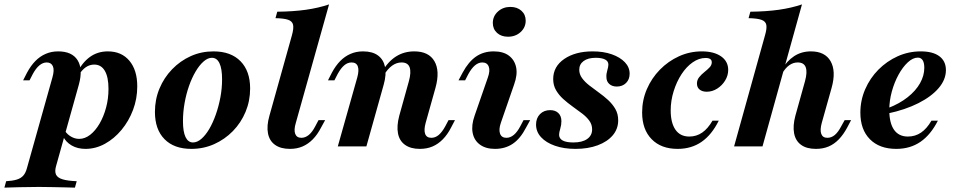

<svg xmlns="http://www.w3.org/2000/svg" viewBox="-98 -661 4331 867"><path d="M-78.2 186.3 -70.2 157.3Q-41.1 155.6 -22.6 150Q-4 144.4 6.9 132.3Q17.7 120.2 23.4 99.2L138.7 -311.3Q148.4 -345.2 140.7 -362.1Q133.1 -379 112.9 -379Q96 -379 80.2 -366.1Q64.5 -353.2 50 -326.6L35.5 -298.4H6.5L24.2 -333.1Q41.1 -364.5 61.7 -385.5Q82.3 -406.5 108.1 -417.7Q133.9 -429 164.5 -429Q227.4 -429 252.4 -389.1Q277.4 -349.2 258.1 -279L154.8 90.3Q148.4 113.7 155.2 127.8Q162.1 141.9 184.7 148.8Q207.3 155.6 248.4 157.3L240.3 186.3Q221.8 185.5 195.2 185.1Q168.5 184.7 138.3 183.9Q108.1 183.1 78.2 183.1Q32.3 183.1 -10.1 184.3Q-52.4 185.5 -78.2 186.3ZM287.9 11.3Q252.4 11.3 225.8 -4Q199.2 -19.4 186.3 -46L195.2 -70.2Q205.6 -54 223 -44Q240.3 -33.9 259.7 -33.9Q285.5 -33.9 309.3 -52.4Q333.1 -71 351.6 -102.8Q370.2 -134.7 381 -175Q391.9 -215.3 391.9 -259.7Q391.9 -312.9 375.4 -341.1Q358.9 -369.4 327.4 -369.4Q307.3 -369.4 289.9 -357.7Q272.6 -346 257.3 -321.8L248.4 -329Q272.6 -378.2 307.7 -403.6Q342.7 -429 388.7 -429Q450.8 -429 486.3 -386.7Q521.8 -344.4 521.8 -271Q521.8 -215.3 502.8 -164.9Q483.9 -114.5 450.8 -74.6Q417.7 -34.7 375.8 -11.7Q333.9 11.3 287.9 11.3Z M766.1 11.3Q687.9 11.3 644.8 -32.7Q601.6 -76.6 601.6 -155.6Q601.6 -212.1 622.2 -261.3Q642.7 -310.5 679.4 -348.4Q716.1 -386.3 763.7 -407.7Q811.3 -429 866.1 -429Q944.4 -429 987.9 -384.7Q1031.5 -340.3 1031.5 -261.3Q1031.5 -205.6 1010.9 -156Q990.3 -106.5 953.6 -69Q916.9 -31.5 869 -10.1Q821 11.3 766.1 11.3ZM773.4 -17.7Q792.7 -17.7 811.7 -34.3Q830.6 -50.8 847.2 -79Q863.7 -107.3 876.6 -144Q889.5 -180.6 897.2 -221.4Q904.8 -262.1 904.8 -303.2Q904.8 -350.8 893.1 -375.4Q881.5 -400 858.9 -400Q840.3 -400 821.4 -383.5Q802.4 -366.9 785.5 -338.3Q768.5 -309.7 755.6 -273Q742.7 -236.3 735.5 -195.6Q728.2 -154.8 728.2 -113.7Q728.2 -66.1 739.9 -41.9Q751.6 -17.7 773.4 -17.7Z M1211.3 11.3Q1169.4 11.3 1144 -6.9Q1118.5 -25 1112.1 -58.9Q1105.6 -92.7 1118.5 -137.9L1220.2 -501.6Q1229 -533.1 1225.4 -549.2Q1221.8 -565.3 1202.8 -571.8Q1183.9 -578.2 1146 -579L1154 -608.1Q1226.6 -608.9 1283.5 -616.9Q1340.3 -625 1387.9 -641.1L1237.9 -106.5Q1228.2 -74.2 1235.1 -56.5Q1241.9 -38.7 1262.9 -38.7Q1280.6 -38.7 1296.4 -51.6Q1312.1 -64.5 1325.8 -91.1L1340.3 -118.5H1370.2L1351.6 -84.7Q1335.5 -53.2 1314.5 -31.9Q1293.5 -10.5 1268.1 0.4Q1242.7 11.3 1211.3 11.3Z M1797.6 11.3Q1756.5 11.3 1731 -6.9Q1705.6 -25 1699.2 -58.5Q1692.7 -91.9 1704.8 -137.9L1748.4 -294.4Q1759.7 -335.5 1751.6 -357.3Q1743.5 -379 1715.3 -379Q1692.7 -379 1672.6 -364.5Q1652.4 -350 1636.3 -322.6L1627.4 -337.1Q1654 -383.1 1690.3 -406Q1726.6 -429 1772.6 -429Q1837.9 -429 1863.7 -384.7Q1889.5 -340.3 1868.5 -264.5L1824.2 -106.5Q1815.3 -74.2 1821.8 -56.5Q1828.2 -38.7 1850 -38.7Q1867.7 -38.7 1883.1 -51.6Q1898.4 -64.5 1912.9 -91.1L1927.4 -118.5H1956.5L1938.7 -84.7Q1922.6 -53.2 1901.6 -31.9Q1880.6 -10.5 1855.2 0.4Q1829.8 11.3 1797.6 11.3ZM1427.4 0 1515.3 -311.3Q1524.2 -343.5 1517.7 -361.3Q1511.3 -379 1489.5 -379Q1471.8 -379 1456.5 -366.1Q1441.1 -353.2 1426.6 -326.6L1412.1 -298.4H1383.1L1400.8 -333.1Q1417.7 -364.5 1438.3 -385.5Q1458.9 -406.5 1484.7 -417.7Q1510.5 -429 1541.1 -429Q1583.9 -429 1608.9 -410.5Q1633.9 -391.9 1640.7 -358.5Q1647.6 -325 1634.7 -279L1556.5 0Z M2137.1 11.3Q2095.2 11.3 2069 -8.1Q2042.7 -27.4 2036.3 -61.3Q2029.8 -95.2 2045.2 -138.7L2104.8 -310.5Q2116.1 -341.9 2108.9 -360.5Q2101.6 -379 2079.8 -379Q2062.9 -379 2047.2 -366.1Q2031.5 -353.2 2016.9 -326.6L2002.4 -298.4H1972.6L1991.1 -333.1Q2017.7 -382.3 2051.6 -405.6Q2085.5 -429 2131.5 -429Q2174.2 -429 2200 -409.7Q2225.8 -390.3 2232.7 -356.9Q2239.5 -323.4 2223.4 -279L2163.7 -106.5Q2153.2 -75.8 2160.1 -57.3Q2166.9 -38.7 2188.7 -38.7Q2224.2 -38.7 2251.6 -91.1L2266.1 -118.5H2296L2277.4 -84.7Q2251.6 -34.7 2217.3 -11.7Q2183.1 11.3 2137.1 11.3ZM2196 -495.2Q2165.3 -495.2 2146.4 -512.5Q2127.4 -529.8 2127.4 -557.3Q2127.4 -587.9 2150.4 -608.9Q2173.4 -629.8 2206.5 -629.8Q2237.1 -629.8 2256.5 -612.5Q2275.8 -595.2 2275.8 -567.7Q2275.8 -537.1 2252.8 -516.1Q2229.8 -495.2 2196 -495.2Z M2500.8 11.3Q2448.4 11.3 2408.1 -2.8Q2367.7 -16.9 2345.2 -41.5Q2322.6 -66.1 2322.6 -98.4Q2322.6 -127.4 2340.3 -145.6Q2358.1 -163.7 2386.3 -163.7Q2409.7 -163.7 2423.4 -150.4Q2437.1 -137.1 2437.1 -113.7Q2437.1 -96.8 2431.9 -79.8Q2426.6 -62.9 2426.6 -51.6Q2427.4 -34.7 2443.5 -26.2Q2459.7 -17.7 2491.1 -17.7Q2531.5 -17.7 2553.6 -33.5Q2575.8 -49.2 2575.8 -76.6Q2575.8 -98.4 2563.3 -115.7Q2550.8 -133.1 2530.6 -148.4Q2510.5 -163.7 2487.9 -179.8Q2465.3 -196 2445.6 -213.7Q2425.8 -231.5 2412.9 -253.6Q2400 -275.8 2400 -304Q2400 -360.5 2450 -394.8Q2500 -429 2578.2 -429Q2627.4 -429 2664.9 -415.7Q2702.4 -402.4 2723.8 -379.8Q2745.2 -357.3 2745.2 -328.2Q2745.2 -302.4 2729 -286.3Q2712.9 -270.2 2687.1 -270.2Q2666.1 -270.2 2653.2 -281.9Q2640.3 -293.5 2640.3 -312.9Q2639.5 -327.4 2644.4 -343.5Q2649.2 -359.7 2649.2 -369.4Q2649.2 -384.7 2634.3 -392.3Q2619.4 -400 2591.9 -400Q2557.3 -400 2537.5 -385.5Q2517.7 -371 2517.7 -346Q2517.7 -325.8 2530.2 -308.5Q2542.7 -291.1 2562.9 -275.4Q2583.1 -259.7 2605.6 -243.5Q2628.2 -227.4 2648 -209.3Q2667.7 -191.1 2680.6 -169Q2693.5 -146.8 2693.5 -117.7Q2693.5 -79 2669 -50Q2644.4 -21 2600.8 -4.8Q2557.3 11.3 2500.8 11.3Z M2962.1 11.3Q2887.1 11.3 2844.4 -32.7Q2801.6 -76.6 2801.6 -153.2Q2801.6 -208.9 2823 -258.5Q2844.4 -308.1 2881.9 -346.4Q2919.4 -384.7 2968.1 -406.9Q3016.9 -429 3071 -429Q3125.8 -429 3158.1 -406.5Q3190.3 -383.9 3190.3 -345.2Q3190.3 -320.2 3176.6 -297.6Q3162.9 -275 3140.7 -260.9Q3118.5 -246.8 3093.5 -246.8Q3073.4 -246.8 3061.3 -256.5Q3049.2 -266.1 3049.2 -283.9Q3049.2 -300 3059.3 -312.5Q3069.4 -325 3082.7 -335.5Q3096 -346 3106 -356.5Q3116.1 -366.9 3116.1 -379.8Q3116.1 -399.2 3087.9 -399.2Q3058.1 -399.2 3029.8 -379.4Q3001.6 -359.7 2979.4 -325.8Q2957.3 -291.9 2944 -249.2Q2930.6 -206.5 2930.6 -162.1Q2930.6 -106.5 2952 -75.4Q2973.4 -44.4 3014.5 -44.4Q3046.8 -44.4 3072.6 -62.1Q3098.4 -79.8 3119.4 -116.1H3147.6Q3116.1 -52.4 3070.2 -20.6Q3024.2 11.3 2962.1 11.3Z M3216.9 0 3356.5 -501.6Q3365.3 -531.5 3362.5 -548Q3359.7 -564.5 3340.7 -571.4Q3321.8 -578.2 3282.3 -579L3290.3 -608.1Q3362.1 -608.9 3419 -616.9Q3475.8 -625 3523.4 -641.1L3345.2 0ZM3586.3 11.3Q3544.4 11.3 3519.4 -6.9Q3494.4 -25 3487.9 -58.9Q3481.5 -92.7 3493.5 -137.9L3537.1 -294.4Q3548.4 -335.5 3540.3 -357.3Q3532.3 -379 3504 -379Q3483.9 -379 3466.1 -366.5Q3448.4 -354 3433.9 -329L3429.8 -343.5Q3454.8 -385.5 3487.9 -407.3Q3521 -429 3563.7 -429Q3627.4 -429 3652.8 -384.3Q3678.2 -339.5 3657.3 -264.5L3612.9 -106.5Q3604 -74.2 3610.5 -56.5Q3616.9 -38.7 3637.9 -38.7Q3656.5 -38.7 3671.8 -51.6Q3687.1 -64.5 3700.8 -91.1L3716.1 -118.5H3745.2L3727.4 -84.7Q3710.5 -53.2 3689.9 -31.9Q3669.4 -10.5 3644 0.4Q3618.5 11.3 3586.3 11.3Z M3949.2 11.3Q3873.4 11.3 3830.2 -32.3Q3787.1 -75.8 3787.1 -152.4Q3787.1 -208.1 3808.9 -258.1Q3830.6 -308.1 3868.5 -346.4Q3906.5 -384.7 3955.6 -406.9Q4004.8 -429 4059.7 -429Q4114.5 -429 4144 -406.9Q4173.4 -384.7 4173.4 -344.4Q4173.4 -301.6 4140.7 -263.3Q4108.1 -225 4049.2 -195.2Q3990.3 -165.3 3910.5 -148.4L3911.3 -172.6Q3963.7 -192.7 4000.4 -221.8Q4037.1 -250.8 4056.5 -285.1Q4075.8 -319.4 4075.8 -354.8Q4075.8 -378.2 4068.1 -389.5Q4060.5 -400.8 4046.8 -400.8Q4024.2 -400.8 4001.2 -379.4Q3978.2 -358.1 3959.3 -323.4Q3940.3 -288.7 3929 -247.2Q3917.7 -205.6 3917.7 -164.5Q3917.7 -105.6 3939.1 -75Q3960.5 -44.4 4001.6 -44.4Q4034.7 -44.4 4060.9 -62.1Q4087.1 -79.8 4108.1 -116.1H4137.1Q4104.8 -52.4 4058.5 -20.6Q4012.1 11.3 3949.2 11.3Z"/></svg>

Font: Playfair 5pt SemiExpanded Light ExtraBold
Style: Italic
Weight: 800
Italic angle: -15.6°
Version: Version 2.001;gftools[0.9.30]